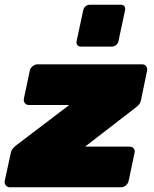

<svg xmlns="http://www.w3.org/2000/svg" viewBox="-41 -792 652 812"><path d="M1 0Q-10 0 -16.5 -8Q-23 -16 -21 -27L4 -142Q6 -154 12.5 -162.5Q19 -171 27 -177L252 -348H81Q70 -348 64 -356Q58 -364 60 -375L85 -493Q87 -504 97 -512Q107 -520 118 -520H560Q571 -520 577 -512Q583 -504 581 -493L555 -367Q551 -350 534 -338L319 -172H507Q518 -172 524.5 -164Q531 -156 528 -145L503 -27Q501 -16 491.5 -8Q482 0 471 0ZM301 -595Q291 -595 286 -601.5Q281 -608 283 -618L311 -749Q313 -759 321 -765.5Q329 -772 339 -772H470Q480 -772 485 -765.5Q490 -759 488 -749L460 -618Q458 -608 450 -601.5Q442 -595 432 -595Z"/></svg>

Font: Rubik Black
Style: Italic
Weight: 900
Italic angle: -12°
Designer: Hubert and Fischer
Foundry: Hubert and Fischer
Version: Version 2.300;gftools[0.9.30]